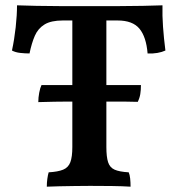

<svg xmlns="http://www.w3.org/2000/svg" viewBox="-20 -699 668 722"><path d="M216 -622Q172 -622 147.5 -607Q123 -592 111 -564.5Q99 -537 91 -498Q74 -498 56 -500Q38 -502 25 -509Q34 -551 39 -596.5Q44 -642 44 -679Q76 -678 117 -677Q158 -676 207.5 -676Q257 -676 318 -676Q375 -676 425.5 -676Q476 -676 517.5 -677Q559 -678 591 -679Q590 -641 593 -598.5Q596 -556 602 -509Q589 -503 572 -500Q555 -497 535 -498Q530 -560 504.5 -591Q479 -622 422 -622ZM252 -646H380V-146Q380 -109 386.5 -89Q393 -69 411 -61Q429 -53 464 -51Q468 -42 469.5 -27.5Q471 -13 471 3Q440 1 400.5 0.5Q361 0 319 0Q291 0 260.5 0.5Q230 1 203 1.5Q176 2 156 3Q156 -12 158 -26.5Q160 -41 163 -51Q198 -53 217.5 -61Q237 -69 244.5 -89Q252 -109 252 -146ZM124 -315Q124 -332 127.5 -350.5Q131 -369 136 -379H283H351H510Q510 -360 507.5 -345Q505 -330 498 -316Q469 -317 446.5 -317Q424 -317 401 -317Q378 -317 348 -317H281Q256 -317 233 -317Q210 -317 184.5 -316.5Q159 -316 124 -315Z"/></svg>

Font: Vollkorn SemiBold
Style: Regular
Weight: 600
Designer: Friedrich Althausen
Foundry: Friedrich Althausen
Version: Version 5.000